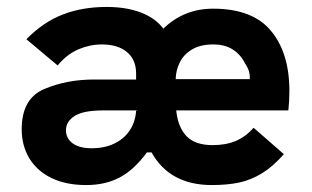

<svg xmlns="http://www.w3.org/2000/svg" viewBox="-20 -523 900 553"><path d="M42.5 -150.5Q42.5 -239 107.2 -266.5Q172 -294 251.5 -294H270H372V-311.5Q372 -351 345.8 -373Q319.5 -395 273.5 -395Q239 -395 206 -381Q173 -367 146 -334.5L56 -410Q104.5 -459.5 160.8 -481.2Q217 -503 287 -503Q344 -503 385.8 -487Q427.5 -471 450.5 -440.5Q509.5 -498 594 -498Q707.5 -498 760.5 -434.2Q813.5 -370.5 813.5 -261Q813.5 -231.5 810.5 -205H487.5Q492.5 -156.5 517.2 -130.8Q542 -105 592.5 -105Q631 -105 659.5 -117.2Q688 -129.5 710.5 -155L797.5 -79Q766.5 -43.5 734.8 -24Q703 -4.5 668.8 2.8Q634.5 10 590 10Q469 10 416.5 -84H403Q366.5 -34 325 -12Q283.5 10 228.5 10Q169.5 10 127.8 -10.5Q86 -31 64.2 -67.5Q42.5 -104 42.5 -150.5ZM244 -96Q281.5 -96 309.8 -109.8Q338 -123.5 354 -148Q370 -172.5 372 -204L377.5 -205H277.5Q220 -205 195 -189Q170 -173 170 -148Q170 -124.5 189.2 -110.2Q208.5 -96 244 -96ZM699.5 -295Q700 -309 696.5 -319.5Q693 -330 686 -340Q673.5 -365.5 650.8 -380.2Q628 -395 594 -395Q557 -395 533 -380.5Q509 -366 497.8 -343.2Q486.5 -320.5 486 -295Z"/></svg>

Font: HK Grotesk
Style: Bold
Weight: 700
Designer: Alfredo Marco Pradil
Foundry: Hanken Design Co.
Version: Version 3.001